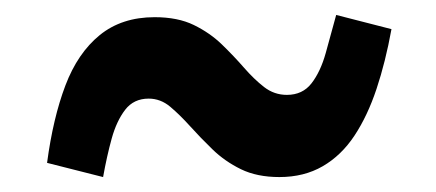

<svg xmlns="http://www.w3.org/2000/svg" viewBox="-20 -483 583 257"><path d="M354 -246Q324 -246 302.5 -256.5Q281 -267 264.5 -283Q248 -299 234.5 -314Q221 -329 208 -340Q195 -351 179 -351Q159 -351 147.5 -336Q136 -321 129.5 -297.5Q123 -274 118 -246L43 -265Q51 -325 67.5 -368.5Q84 -412 113.5 -436Q143 -460 187 -460Q218 -460 239.5 -449.5Q261 -439 277 -423.5Q293 -408 306.5 -392.5Q320 -377 333.5 -366.5Q347 -356 364 -356Q385 -356 397 -371.5Q409 -387 416 -412Q423 -437 430 -463L504 -444Q496 -400 484 -364Q472 -328 454.5 -301.5Q437 -275 412 -260.5Q387 -246 354 -246Z"/></svg>

Font: Roboto Serif 20pt SemiBold
Style: Regular
Weight: 600
Version: Version 1.008